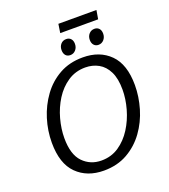

<svg xmlns="http://www.w3.org/2000/svg" viewBox="-169 -1079 1065 1209"><g transform="rotate(-20 363.5 -474.5)"><path d="M319 9Q207 9 138 -59.5Q69 -128 69 -268Q69 -348 93 -425.5Q117 -503 163.5 -567Q210 -631 278 -669Q346 -707 435 -707Q548 -707 616.5 -638.5Q685 -570 685 -431Q685 -354 662 -276Q639 -198 592.5 -133.5Q546 -69 477.5 -30Q409 9 319 9ZM326 -56Q392 -56 443 -90.5Q494 -125 529.5 -181Q565 -237 583.5 -303Q602 -369 602 -431Q602 -505 579 -551.5Q556 -598 516.5 -620Q477 -642 428 -642Q362 -642 310.5 -607.5Q259 -573 224 -517.5Q189 -462 171 -396Q153 -330 153 -268Q153 -158 202.5 -107Q252 -56 326 -56ZM368 -747Q348 -747 337 -760Q326 -773 326 -795Q326 -819 340 -835Q354 -851 377 -851Q396 -851 407.5 -838.5Q419 -826 419 -804Q419 -780 404.5 -763.5Q390 -747 368 -747ZM557 -747Q538 -747 526.5 -760Q515 -773 515 -795Q515 -819 529.5 -835Q544 -851 566 -851Q585 -851 596.5 -838.5Q608 -826 608 -804Q608 -780 593.5 -763.5Q579 -747 557 -747ZM619 -958 609 -899H355L364 -958Z"/></g></svg>

Font: Bitter
Style: Italic
Weight: 400
Italic angle: -9°
Designer: Sol Matas, and Bitter project Authors
Foundry: Sol Matas
Version: Version 2.001